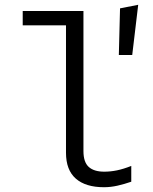

<svg xmlns="http://www.w3.org/2000/svg" viewBox="-20 -773 640 803"><path d="M415 10Q338 10 297 -26Q256 -62 256 -134V-667H75V-727H329V-141Q329 -95 351 -75Q373 -55 416 -55Q442 -55 469 -60.5Q496 -66 529 -79V-13Q500 -3 471.5 3.5Q443 10 415 10ZM477 -543 482 -738 558 -753 533 -543Z"/></svg>

Font: Red Hat Mono VF Light
Style: Regular
Weight: 300
Monospace: yes
Designer: Pentagram, MCKL
Foundry: Pentagram, MCKL
Version: Version 1.023